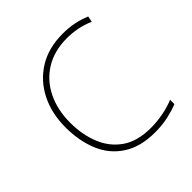

<svg xmlns="http://www.w3.org/2000/svg" viewBox="-153 -653 778 778"><g transform="rotate(-45 236.0 -264.0)"><path d="M301.8 9.8Q217.3 9.8 163.6 -25.9Q109.4 -61 84 -122.6Q58.6 -184.1 58.6 -261.2Q58.6 -341.8 90.3 -404.3Q122.1 -466.8 179.9 -502.4Q237.8 -538.1 318.4 -538.1Q354.5 -538.1 384 -532Q413.6 -525.9 441.4 -514.2L436.5 -488.8Q406.7 -502 377.2 -507.6Q347.7 -513.2 318.4 -513.2Q246.6 -513.2 194.3 -481.4Q141.6 -449.2 113.5 -392.1Q85.4 -335 85.4 -261.2Q85.4 -192.4 107.9 -137.2Q130.4 -81.1 178 -48.1Q225.6 -15.1 301.8 -15.1Q337.4 -15.1 373 -22Q408.7 -28.8 437.5 -41V-16.1Q412.6 -5.9 377.7 2Q342.8 9.8 301.8 9.8Z"/></g></svg>

Font: Nokora Thin
Style: Regular
Weight: 100
Designer: Danh Hong
Version: Version 8.000; ttfautohint (v1.8.3)